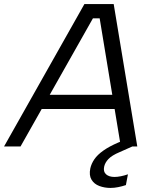

<svg xmlns="http://www.w3.org/2000/svg" viewBox="-61 -720 753 944"><path d="M577 -42 590 0 527 28Q489 44 472 62Q455 80 451 100Q446 124 460.5 137Q475 150 502 150Q516 150 533.5 146.5Q551 143 568 137L558 190Q540 196 520.5 200Q501 204 482 204Q453 204 427.5 194.5Q402 185 389 163.5Q376 142 383 108Q388 85 403 63Q418 41 447 20.5Q476 0 520 -19ZM429 -630H396L40 0H-41L354 -700H498L614 0H533ZM135 -254H543L529 -184H121Z"/></svg>

Font: Albert Sans
Style: Italic
Weight: 400
Italic angle: -11.25°
Designer: Andreas Rasmussen
Foundry: a.Foundry
Version: Version 1.025